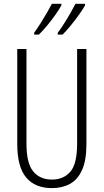

<svg xmlns="http://www.w3.org/2000/svg" viewBox="-20 -969 540 999"><path d="M429.7 -713.9V-219.2Q429.7 -134.8 407 -84.5Q384.3 -34.2 344 -12.2Q303.7 9.8 250.5 9.8Q162.6 9.8 116.2 -45.4Q69.8 -100.6 69.8 -219.2V-713.9H117.7V-221.7Q117.7 -120.1 152.6 -77.4Q187.5 -34.7 250.5 -34.7Q310.5 -34.7 345.9 -75.4Q381.3 -116.2 381.3 -222.2V-713.9ZM422.4 -949.2V-940.9Q413.1 -923.8 392.8 -895Q372.6 -866.2 348.6 -836.9Q324.7 -807.6 305.7 -789.1H280.3V-798.3Q296.4 -819.3 314.7 -848.4Q333 -877.4 348.6 -905Q364.3 -932.6 372.6 -949.2ZM299.3 -949.2V-940.9Q290 -923.3 270.3 -895Q250.5 -866.7 226.8 -837.9Q203.1 -809.1 182.6 -789.1H157.7V-798.3Q174.3 -821.3 192.4 -850.1Q210.4 -878.9 225.8 -905.5Q241.2 -932.1 250 -949.2Z"/></svg>

Font: Open Sans Condensed Light
Style: Regular
Weight: 300
Width: 3
Designer: Monotype Design Team
Foundry: Monotype Imaging Inc.
Version: Version 3.003; ttfautohint (v1.8.4)